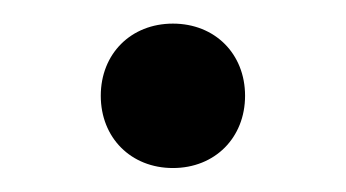

<svg xmlns="http://www.w3.org/2000/svg" viewBox="-20 -343 290 161"><path d="M125 -202.1C160.2 -202.1 185.5 -227.5 185.5 -262.7C185.5 -297.9 160.2 -323.2 125 -323.2C89.8 -323.2 64.5 -297.9 64.5 -262.7C64.5 -227.5 89.8 -202.1 125 -202.1Z"/></svg>

Font: Wanted Sans
Style: Regular
Weight: 400
Designer: Original Design by Kil Hyung-jin and Kang Hanbin, Wanted Lab, Inc; Hangeul from Source Han Sans by Jang Soo-young and Ka
Foundry: Wanted Lab, Inc.
Version: Version 1.001;Glyphs 3.2 (3227)